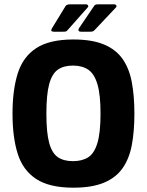

<svg xmlns="http://www.w3.org/2000/svg" viewBox="-20 -861 681 890"><path d="M38 -334Q38 -443 62 -520Q86 -597 147.5 -637.5Q209 -678 320 -678Q406 -678 461.5 -655Q517 -632 548 -588Q579 -544 591 -480Q603 -416 603 -334Q603 -252 591 -188.5Q579 -125 548 -81Q517 -37 461.5 -14Q406 9 320 9Q209 9 147.5 -31.5Q86 -72 62 -148.5Q38 -225 38 -334ZM195 -334Q195 -246 208 -198.5Q221 -151 248 -132.5Q275 -114 318 -114Q361 -114 389 -132Q417 -150 431.5 -198Q446 -246 446 -334Q446 -423 431.5 -471Q417 -519 389 -538Q361 -557 318 -557Q275 -557 248 -538Q221 -519 208 -471Q195 -423 195 -334ZM293 -721Q290 -717 286.5 -715.5Q283 -714 270 -714H230Q211 -714 221 -730L284 -833Q289 -841 307 -841H378Q385 -841 388 -836Q391 -831 386 -826ZM418 -721Q415 -718 411.5 -716Q408 -714 395 -714H355Q347 -714 344.5 -718.5Q342 -723 346 -730L416 -833Q419 -838 423.5 -839.5Q428 -841 438 -841H510Q516 -841 519 -836Q522 -831 517 -826Z"/></svg>

Font: Glory ExtraBold
Style: Regular
Weight: 800
Designer: Robert Leuschke
Foundry: Robert Leuschke
Version: Version 1.011